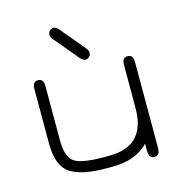

<svg xmlns="http://www.w3.org/2000/svg" viewBox="-101 -755 806 853"><g transform="rotate(-15 302.0 -328.5)"><path d="M244.1 -649.4 337.9 -537.1Q346.7 -526.4 346.7 -515.1Q346.7 -503.9 338.9 -497.1Q331.1 -490.2 321.3 -490.2Q311.5 -490.2 297.9 -504.9L204.1 -617.2Q195.3 -627.9 195.3 -638.7Q195.3 -649.4 203.1 -656.7Q210.9 -664.1 221.2 -664.1Q231.4 -664.1 244.1 -649.4ZM313.5 -50.8Q480.5 -50.8 480.5 -224.6V-423.8Q480.5 -457 505.9 -457Q531.2 -457 531.2 -423.8V-27.3Q531.2 6.8 505.9 6.8Q480.5 6.8 480.5 -28.3V-61.5Q422.9 0 313.5 0H285.2Q172.9 0 120.6 -34.7Q68.4 -69.3 68.4 -171.9V-423.8Q68.4 -457 93.8 -457Q119.1 -457 119.1 -423.8V-172.9Q119.1 -91.8 158.2 -70.3Q194.3 -50.8 285.2 -50.8Z"/></g></svg>

Font: Jura
Style: Book
Weight: 400
Version: Version 2.5